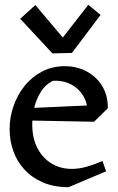

<svg xmlns="http://www.w3.org/2000/svg" viewBox="-20 -763 491 798"><path d="M265 15Q204 15 158 -5Q112 -25 81 -59Q50 -93 35 -136Q20 -179 20 -226Q20 -276 36.5 -323Q53 -370 83 -407Q113 -444 155.5 -466Q198 -488 249 -488Q288 -488 321 -475Q354 -462 378.5 -438.5Q403 -415 416 -383Q429 -351 428 -313L343 -278Q348 -322 330 -357Q312 -392 277.5 -411Q243 -430 199 -427Q168 -411 149.5 -381Q131 -351 122.5 -316Q114 -281 114 -247Q114 -188 136 -146.5Q158 -105 195 -83Q232 -61 278 -61Q308 -61 340 -70Q372 -79 406 -94L421 -51ZM371 -257 106 -262V-314L417 -328L428 -313ZM198 -541 64 -685 127 -742 241 -607 347 -743 398 -701 279 -543Z"/></svg>

Font: Eczar
Style: Regular
Weight: 400
Designer: Vaibhav Singh
Foundry: Rosetta Type Foundry
Version: Version 2.000